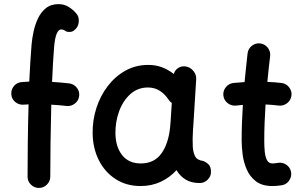

<svg xmlns="http://www.w3.org/2000/svg" viewBox="-20 -861 1474 938"><path d="M35.2 -400.9Q33.7 -423.8 48.6 -441.2Q63.5 -458.5 86.4 -460Q104.5 -461.4 123 -462.4Q125.5 -512.7 128.2 -559.1Q130.9 -605.5 134.3 -644Q136.7 -671.9 143.8 -705.8Q150.9 -739.7 165.3 -770.5Q179.7 -801.3 204.1 -821Q228.5 -840.8 265.6 -840.8Q293.5 -840.8 315.2 -827.4Q336.9 -814 352.1 -795.9Q366.2 -780.3 365 -757.8Q363.8 -735.4 352.5 -722.7Q339.8 -708 328.4 -705.8Q316.9 -703.6 305.2 -706.5Q290 -717.3 279.8 -717.3Q252 -717.3 244.6 -634.3Q241.7 -598.1 239 -554Q236.3 -509.8 234.4 -460.9Q273.9 -458.5 317.9 -453.6Q340.8 -450.7 355.2 -432.6Q369.6 -414.6 366.7 -392.1Q364.3 -369.6 345.9 -355.2Q327.6 -340.8 305.2 -343.3Q267.6 -347.7 230.5 -349.6Q228 -254.4 226.8 -161.1Q225.6 -67.9 225.6 2Q225.6 24.4 209.2 40.8Q192.9 57.1 169.9 57.1Q147.5 57.1 131.1 41Q114.7 24.9 114.7 2Q114.7 -68.4 115.7 -161.6Q116.7 -254.9 119.6 -351.1Q106.9 -350.6 94.7 -349.6Q71.8 -348.1 54.2 -363Q36.6 -377.9 35.2 -400.9Z M955.1 33.2Q915 33.2 887.2 16.4Q859.4 -0.5 842.3 -29.8Q809.1 6.8 764.6 27.3Q720.2 47.9 667 47.9Q597.7 47.9 545.2 14.2Q492.7 -19.5 463.1 -77.9Q433.6 -136.2 432.6 -209Q431.6 -273.4 450.9 -333.3Q470.2 -393.1 506.6 -440.7Q543 -488.3 593.3 -516.1Q643.6 -543.9 704.1 -543.9Q740.2 -543.9 771 -532.5Q801.8 -521 829.1 -499.5Q834 -518.1 850.1 -528.6Q866.2 -539.1 886.2 -536.6Q909.2 -533.2 924.6 -514.6Q939.9 -496.1 938.5 -474.1L924.3 -245.6Q923.8 -236.3 922.9 -227.1Q921.4 -206.5 921.1 -182.6Q920.9 -158.7 921.9 -143.6Q923.3 -117.7 932.9 -98.1Q942.4 -78.6 972.2 -74.7Q986.3 -69.8 998.5 -58.1Q1010.7 -46.4 1010.7 -22Q1011.2 0.5 994.6 16.8Q978 33.2 955.1 33.2ZM668 -62.5Q733.4 -62.5 768.6 -111.3Q803.7 -160.2 811.5 -243.7Q812 -247.6 812 -251Q812 -253.9 812.5 -256.3Q813 -258.8 813 -261.2L819.3 -357.9Q808.6 -365.2 802.2 -376Q784.7 -402.3 759.8 -418Q734.9 -433.6 703.1 -433.6Q652.8 -433.6 616.7 -401.1Q580.6 -368.7 561.8 -316.9Q543 -265.1 543.9 -207.5Q545.4 -142.1 577.4 -102.3Q609.4 -62.5 668 -62.5Z M1403.8 -393.6Q1400.9 -371.1 1382.6 -356.9Q1364.3 -342.8 1341.8 -345.2Q1311.5 -349.1 1277.3 -350.6Q1274.4 -306.6 1272.7 -262.2Q1271 -217.8 1271 -173.3Q1271 -146 1273.4 -120.4Q1275.9 -94.7 1284.4 -78.6Q1293 -62.5 1311 -62.5Q1322.8 -62.5 1337.4 -65.4Q1359.9 -69.3 1378.9 -56.2Q1397.9 -43 1401.9 -21Q1405.8 1.5 1392.8 20.8Q1379.9 40 1357.4 43.9Q1345.2 45.9 1333.5 46.9Q1321.8 47.9 1311 47.9Q1260.3 47.9 1230.2 24.7Q1200.2 1.5 1185.1 -33.9Q1169.9 -69.3 1165.3 -106.9Q1160.6 -144.5 1160.6 -173.3Q1160.6 -217.8 1162.1 -261.5Q1163.6 -305.2 1166.5 -348.6Q1149.4 -347.2 1133.3 -345.2Q1110.8 -342.8 1092.5 -356.9Q1074.2 -371.1 1071.3 -393.6Q1068.8 -416.5 1083 -434.6Q1097.2 -452.6 1119.6 -455.6Q1147 -458.5 1174.8 -460Q1178.2 -495.1 1181.9 -530.3Q1185.5 -565.4 1189.5 -600.1Q1192.4 -623 1210.4 -637.2Q1228.5 -651.4 1251 -648.9Q1273.9 -646 1288.1 -627.9Q1302.2 -609.9 1299.8 -587.4Q1295.9 -555.7 1292.5 -524.2Q1289.1 -492.7 1286.1 -460.9Q1322.8 -459.5 1356 -455.6Q1378.4 -452.6 1392.6 -434.3Q1406.7 -416 1403.8 -393.6Z"/></svg>

Font: Mikhak SemiBold
Style: Regular
Weight: 600
Designer: Amin Abedi
Version: Version 3.3